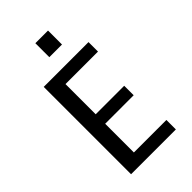

<svg xmlns="http://www.w3.org/2000/svg" viewBox="-269 -998 1088 1088"><g transform="rotate(-45 275.0 -454.0)"><path d="M102 0V-700H461V-624H200.5V-382H429V-306H200.5V-76H461V0ZM243.5 -908.5H345V-796.5H243.5Z"/></g></svg>

Font: Trispace SemiCondensed
Style: Regular
Weight: 400
Width: 4
Designer: Tyler Finck
Foundry: Etcetera Type Company
Version: Version 1.210; ttfautohint (v1.8.3)